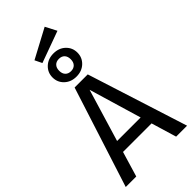

<svg xmlns="http://www.w3.org/2000/svg" viewBox="-335 -1173 1242 1242"><g transform="rotate(-45 286.5 -552.0)"><path d="M408.2 -1026.9 191.9 -948.2 168 -997.1 368.2 -1104ZM204.1 -760.5Q171.9 -791 171.9 -835.9Q171.9 -880.9 204.1 -911.4Q236.3 -941.9 286.1 -941.9Q335.9 -941.9 367.9 -911.4Q399.9 -880.9 399.9 -835.9Q399.9 -791 367.9 -760.5Q335.9 -730 286.1 -730Q236.3 -730 204.1 -760.5ZM286.1 -779.8Q310.5 -779.8 324.7 -794.7Q338.9 -809.6 338.9 -835.9Q338.9 -862.3 325 -877.2Q311 -892.1 286.1 -892.1Q261.2 -892.1 247.1 -877.2Q232.9 -862.3 232.9 -835.9Q232.9 -809.6 247.1 -794.7Q261.2 -779.8 286.1 -779.8ZM466.8 0 415 -172.9H153.8L102.1 0H5.9L227.1 -689H347.2L566.9 0ZM176.8 -250H392.1L285.2 -609.9Z"/></g></svg>

Font: FiraGO
Style: Regular
Weight: 400
Designer: bBox Type
Foundry: bBox Type GmbH
Version: Version 1.001;PS 001.001;hotconv 1.0.88;makeotf.lib2.5.64775